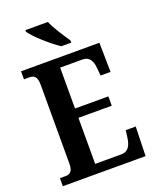

<svg xmlns="http://www.w3.org/2000/svg" viewBox="-168 -1026 905 1121"><g transform="rotate(-20 285.0 -465.5)"><path d="M295 -771H357V-784C332 -822 288 -886 270 -931H130V-921C152 -886 240 -807 295 -771ZM24 0H538L543 -182H481L475 -136C469 -92 452 -58 410 -58H246V-344H453V-402H246V-656H385C427 -656 444 -626 448 -578L452 -532H514L511 -714H24V-664H57C84 -664 105 -656 105 -600V-110C105 -63 87 -50 59 -50H24Z"/></g></svg>

Font: Noto Serif Thai Condensed
Style: Bold
Weight: 700
Width: 3
Designer: Monotype Design Team
Foundry: Monotype Imaging Inc.
Version: Version 2.002